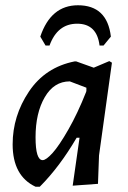

<svg xmlns="http://www.w3.org/2000/svg" viewBox="-20 -701 487 729"><path d="M153 -528 133 -562Q173 -681 276 -681Q387 -681 401 -562L373 -528H358Q348 -611 273 -611Q198 -611 168 -528ZM264 -468H269L336 -444L395 -469L405 -463L356 -111L352 -3L256 4L282 -178H271Q206 -67 131 8H115Q28 -33 28 -153Q28 -261 90 -353.5Q152 -446 264 -468ZM115 -180Q115 -93 142 -93Q155 -93 179.5 -120Q204 -147 239.5 -209Q275 -271 307 -352L308 -356V-368L245 -392Q185 -392 150 -332Q115 -272 115 -180Z"/></svg>

Font: Alegreya Sans Medium
Style: Italic
Weight: 500
Italic angle: -7°
Designer: Juan Pablo del Peral
Foundry: Huerta Tipografica
Version: Version 2.007